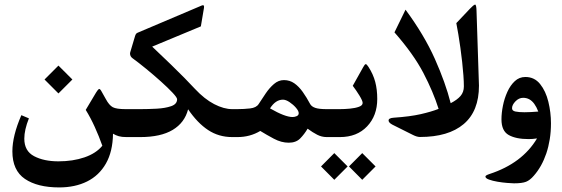

<svg xmlns="http://www.w3.org/2000/svg" viewBox="-20 -599 2454 839"><path d="M235.4 -312.4 174.6 -251.6 235.4 -190.7 296.3 -251.6ZM442.2 -166.5Q427.6 -193.6 422.4 -201.7Q415.8 -213.1 411.3 -209.4Q406.7 -205.7 399.7 -194.4L354.6 -118.8Q375.9 -84.3 394 -44.4Q412.2 -4.4 427.2 37.8Q400.1 71.1 349.3 88.6Q298.5 106 235.4 106Q171.6 106 128.9 83.4Q86.2 60.9 86.2 7Q86.2 -31.5 106.3 -81.8L73.3 -95.7Q34.1 -5.5 34.1 62.3Q34.1 145.6 88.9 182.8Q143.7 220 238.7 220Q308 220 360.5 194Q412.9 168 442.8 115.7Q472.7 63.4 473.8 -14.7Q486.6 -7.3 499.3 -3.7Q511.9 0 532.8 0H544.6Q551.9 0 553.5 -10.5Q555.2 -20.9 555.2 -41.8V-79.6Q555.2 -100.8 553.5 -111.5Q551.9 -122.1 544.6 -122.1H529.2Q488.8 -122.1 472.9 -130.5Q456.9 -139 442.2 -166.5Z M540.5 -122.1Q528.8 -122.1 526.4 -111.7Q524 -101.2 524 -80.3V-41.4Q524 -20.9 526.4 -10.5Q528.8 0 540.5 0H593Q682.4 0 734.7 -31.4Q786.9 -62.7 802 -121.4Q842.7 -61.6 889.3 -30.8Q935.8 0 994.9 0H1003.3Q1010.6 0 1012.3 -10.5Q1013.9 -20.9 1013.9 -41.8V-79.6Q1013.9 -100.8 1012.3 -111.5Q1010.6 -122.1 1003.3 -122.1H994.9Q958.2 -122.1 915.8 -144.1Q873.5 -166.1 832 -210.5Q811.1 -233.2 786.2 -258.3Q761.3 -283.5 727.4 -316.5Q693.4 -349.5 645 -395.3L857.7 -483.7L871.3 -564.4Q873.9 -580.1 861.8 -575L580.9 -455.8Q573.5 -452.9 570.2 -441.5L549 -370.4Q548.2 -367.4 548.2 -365.6Q548.2 -352.4 558.9 -344.7Q585.3 -325.6 618.6 -298.3Q652 -271 683 -243.1Q714 -215.3 734 -194Q753.9 -172.7 753.9 -165.4Q753.9 -144.1 728.1 -135.1Q702.2 -126.1 664.8 -124.1Q627.4 -122.1 593 -122.1Z M999.3 -122.1Q987.5 -122.1 985.1 -111.7Q982.8 -101.2 982.8 -80.3V-41.4Q982.8 -20.9 985.1 -10.5Q987.5 0 999.3 0H1017.6Q1072.6 0 1117.3 -26.8Q1144.1 -10.3 1176.8 7.2Q1209.4 24.6 1241.7 24.6Q1273.6 24.6 1291.9 5.9Q1310.2 -12.8 1324.2 -36.7Q1346.5 -20.2 1366.3 -10.1Q1386.1 0 1407.8 0H1415.1Q1422.4 0 1424.3 -10.5Q1426.1 -20.9 1426.1 -41.4V-79.6Q1426.1 -100.8 1424.3 -111.5Q1422.4 -122.1 1415.1 -122.1H1407.4Q1374 -122.1 1357.9 -127.6Q1341.8 -133.1 1335.5 -144.1Q1319.8 -173.5 1302.9 -197.3Q1286 -221.1 1266 -235.1Q1246.1 -249 1220.8 -249Q1196.9 -249 1177.1 -231.9Q1157.3 -214.9 1141 -190.7Q1124.7 -166.5 1110.4 -144.5Q1100.1 -128.3 1073 -125.2Q1045.8 -122.1 1016.5 -122.1ZM1258.5 -87.6Q1225.5 -87.6 1159.9 -125.4Q1172 -144.5 1186.1 -154Q1200.2 -163.5 1216.4 -163.5Q1229.2 -163.5 1245.3 -152.7Q1261.5 -141.9 1273.4 -128Q1285.3 -114 1285.3 -104.5Q1285.3 -95.3 1276.5 -91.5Q1267.7 -87.6 1258.5 -87.6Z M1411.4 -122.1Q1399.7 -122.1 1397.3 -111.7Q1394.9 -101.2 1394.9 -80.3V-41.4Q1394.9 -20.9 1397.3 -10.5Q1399.7 0 1411.4 0H1465.3Q1539.8 0 1584.2 -46.8Q1628.5 -93.5 1628.5 -166.5Q1628.5 -207.6 1619.7 -241.1Q1610.9 -274.7 1590 -306.9Q1582.3 -318.7 1578.3 -318.7Q1573.9 -318.7 1566.6 -304.7L1521.5 -224.1Q1536.9 -203.9 1550.8 -181.2Q1564.7 -158.4 1564.7 -149.2Q1564.7 -138.2 1548.6 -132.4Q1532.5 -126.5 1509.2 -124.3Q1485.9 -122.1 1464.6 -122.1ZM1382.8 128.3 1440.8 186.7 1499.1 128.3 1440.8 70ZM1505 128.3 1562.9 186.7 1621.2 128.3 1562.9 70Z M2062.3 -551.5Q2061.6 -580.5 2055.4 -578.8Q2049.1 -577.2 2033.4 -560.7L1974 -498Q1978.4 -476.7 1982.9 -448.7Q1987.5 -420.6 1991.9 -389.6Q1996.3 -358.6 1999.6 -327.8Q2002.9 -297 2005 -269.5Q2007 -242 2007 -221.5Q2007 -196.6 1992.5 -179.7Q1978 -162.8 1949.4 -148.1Q1926.7 -237.6 1880.1 -342Q1833.5 -446.3 1752.1 -556.7L1703.7 -457.6Q1787.3 -362.3 1830.2 -280Q1873.1 -197.7 1896.6 -123.2Q1864.7 -110.7 1818.1 -100.1Q1771.5 -89.5 1700.8 -84.7Q1678 -83.2 1678 -72.6Q1678 -63.1 1694.5 -54.3L1784.7 -9.2Q1802.3 -0.4 1815.2 -0.4Q1939.5 -0.4 2006.2 -56.8Q2073 -113.3 2073 -224.8Q2073 -227.4 2072.8 -230.3Q2072.6 -233.2 2072.6 -236.2Z M2290.1 8.8Q2308 8.8 2326.7 5.9Q2294.5 60.1 2242.6 99Q2190.7 137.9 2119.2 161.3Q2101.2 167.2 2101.2 172.4Q2101.2 180.1 2116.8 185.7Q2132.4 191.4 2154.2 195.1Q2176 198.8 2196.4 200.4Q2216.7 202.1 2225.9 202.1Q2261.5 202.1 2278.7 195.3Q2295.9 188.5 2312.8 168.7Q2330 149.2 2343.8 124.7Q2357.5 100.1 2367.3 71.3Q2377 42.5 2382.3 9.5Q2387.6 -23.5 2387.6 -60.1Q2387.6 -107.8 2376.2 -154.4Q2364.9 -201 2340.1 -231.8Q2315.4 -262.6 2275.8 -262.6Q2249 -262.6 2229.6 -244.4Q2210.1 -226.3 2197.1 -197.7Q2184.1 -169.1 2177.7 -137.1Q2171.3 -105.2 2171.3 -77.4Q2171.3 -26.8 2203 -9Q2234.7 8.8 2290.1 8.8ZM2217.5 -126.1Q2217.5 -140.8 2232.5 -156.2Q2247.5 -171.6 2265.9 -171.6Q2280.9 -171.6 2293 -165Q2305.1 -158.4 2314.8 -145Q2324.5 -131.6 2332.2 -111.5Q2314.3 -110 2299.4 -109.3Q2284.6 -108.5 2272.1 -108.5Q2246.8 -108.5 2232.1 -111.7Q2217.5 -114.8 2217.5 -126.1Z"/></svg>

Font: Parastoo
Style: Regular
Weight: 400
Foundry: Saber Rastikerdar (saber.rastikerdar@gmail.com)
Version: Version 3.000